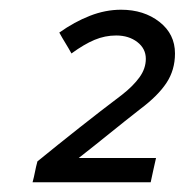

<svg xmlns="http://www.w3.org/2000/svg" viewBox="-20 -725 380 395"><path d="M47 -350ZM47 -350Q50 -361 52 -371.5Q54 -382 57 -393Q100 -428 143 -462Q186 -496 231 -530Q254 -548 267 -566Q280 -584 280 -604Q280 -625 262.5 -638.5Q245 -652 219 -652Q196 -652 174.5 -643Q153 -634 127 -615Q121 -626 114.5 -636.5Q108 -647 102 -658Q133 -680 165 -692.5Q197 -705 229 -705Q276 -705 308 -680Q340 -655 340 -615Q340 -581 322.5 -554.5Q305 -528 269 -501Q237 -476 205.5 -450.5Q174 -425 142 -400H301Q298 -388 295.5 -375.5Q293 -363 290 -350Z"/></svg>

Font: Rosa Sans
Style: Italic
Weight: 400
Italic angle: -12°
Designer: Pentagram / MCKL
Foundry: Pentagram / MCKL
Version: Version 1.005;September 16, 2019;FontCreator 11.5.0.2425 64-